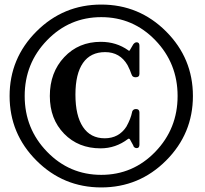

<svg xmlns="http://www.w3.org/2000/svg" viewBox="-20 -810 895 840"><path d="M139.5 -672.5Q257 -790 423 -790Q589 -790 706.5 -672.5Q824 -555 824 -390Q824 -225 706.5 -107.5Q589 10 423 10Q257 10 139.5 -107.5Q22 -225 22 -390Q22 -555 139.5 -672.5ZM186 -146Q284 -45 423 -45Q562 -45 659.5 -146Q757 -247 757 -390Q757 -533 659.5 -634Q562 -735 423 -735Q284 -735 186 -634Q88 -533 88 -390Q88 -247 186 -146ZM578 -625Q590 -625 590 -610V-487Q590 -472 574 -472H573Q559 -472 556 -484V-483Q549 -504 538 -525Q505 -582 440 -582Q376 -582 343 -534.5Q310 -487 310 -396Q310 -304 343 -254.5Q376 -205 438 -205Q500 -205 533 -256Q552 -290 558 -320V-321Q562 -333 575 -333Q590 -333 590 -318V-177Q590 -162 578 -162Q568 -162 563 -172H564L548 -201Q544 -205 540 -202Q486 -161 420 -161Q323 -161 260.5 -225Q198 -289 198 -390Q198 -493 261 -560Q324 -627 421 -627Q489 -627 541 -590Q543 -589 545 -587Q547 -589 549 -592L563 -616Q570 -625 578 -625Z"/></svg>

Font: Caslon OS
Style: Regular
Weight: 400
Designer: Alfredo Marco Pradil
Foundry: Hanken Design Co.
Version: Version 1.000;PS 001.000;hotconv 1.0.88;makeotf.lib2.5.64775